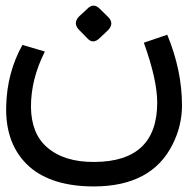

<svg xmlns="http://www.w3.org/2000/svg" viewBox="-20 -465 665 681"><path d="M625.5 -91.3Q625.5 -19.5 592.8 45.9Q519 195.8 313.5 196.3Q164.1 196.3 84 126Q-2 48.8 2 -88.9Q4.9 -208 59.6 -305.7L139.2 -282.2Q89.4 -184.1 89.8 -84.5Q91.3 9.3 146.5 57.1Q207.5 110.4 314.9 109.4Q537.6 108.4 537.6 -101.1Q537.6 -182.1 490.2 -313.5L573.2 -341.8Q625.5 -215.3 625.5 -91.3ZM334.6 -433.2 363.3 -405Q386.3 -382 363.3 -358L333.5 -329.8Q310 -307.3 290.7 -328.2L261.4 -358Q237.4 -382 259.9 -406.1L289.1 -433.2Q311.6 -456.8 334.6 -433.2Z"/></svg>

Font: Vazir Code Hack
Style: Code-Hack
Weight: 400
Foundry: DejaVu fonts team - Redesigned by Saber Rastikerdar
Version: Version 1.1.2